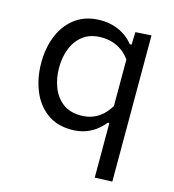

<svg xmlns="http://www.w3.org/2000/svg" viewBox="-106 -596 795 879"><g transform="rotate(15 292.0 -156.5)"><path d="M423.2 195.1Q423.2 139.8 423.2 87.5Q423.2 35.2 423.2 -23.3V-63.2H415.8Q396.8 -39.6 373.9 -23.1Q350.9 -6.6 323.3 2.1Q295.6 10.9 262.5 10.9Q191.5 10.9 144.4 -25.2Q97.3 -61.3 73.9 -120.7Q50.5 -180 50.5 -249.5Q50.5 -323.3 75.5 -381.8Q100.6 -440.3 148.4 -474.1Q196.2 -507.8 264.2 -507.8Q299.5 -507.8 329.3 -498.2Q359.1 -488.6 382 -472.4Q404.9 -456.2 419.9 -436.4H428.6L430.5 -496.2L505.7 -501.1Q505.7 -442.1 505.7 -386.2Q505.7 -330.3 505.7 -268.8V-26.8Q505.7 34.4 505.7 85.6Q505.7 136.7 505.7 192ZM287.4 -63Q318.3 -63 343.4 -72.8Q368.5 -82.6 388.2 -100.6Q407.9 -118.7 423.2 -144V-364.3Q407.5 -387.1 386.4 -402.3Q365.2 -417.6 340.2 -425.4Q315.2 -433.1 288.8 -433.1Q236.6 -433.1 202.6 -408.1Q168.6 -383 151.9 -341.3Q135.1 -299.6 135.1 -249Q135.1 -200.7 151 -158.3Q166.9 -115.9 200.5 -89.4Q234.2 -63 287.4 -63Z"/></g></svg>

Font: Commissioner Thin
Style: Regular
Weight: 100
Designer: Kostas Bartsokas
Foundry: Kostas Bartsokas
Version: Version 1.001;gftools[0.9.23]